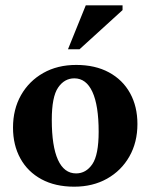

<svg xmlns="http://www.w3.org/2000/svg" viewBox="-20 -690 566 723"><path d="M259.5 13Q188 13 136.2 -15Q84.5 -43 56.8 -93.2Q29 -143.5 29 -209.5Q29 -278.5 59.2 -331.8Q89.5 -385 143 -415.2Q196.5 -445.5 267 -445.5Q338.5 -445.5 390.2 -417.5Q442 -389.5 469.8 -339.2Q497.5 -289 497.5 -223Q497.5 -154 467.2 -100.8Q437 -47.5 383.2 -17.2Q329.5 13 259.5 13ZM266.5 -37Q304 -37 327.8 -72Q351.5 -107 351.5 -194Q351.5 -293 328 -344Q304.5 -395 260 -395Q222.5 -395 198.8 -360.2Q175 -325.5 175 -238.5Q175 -139.5 198.2 -88.2Q221.5 -37 266.5 -37ZM236 -504.5 303 -670H441.5V-652L279.5 -504.5Z"/></svg>

Font: Newsreader 16pt
Style: Bold
Weight: 700
Designer: Hugues Gentile
Foundry: Production Type
Version: Version 1.003; ttfautohint (v1.8.3)